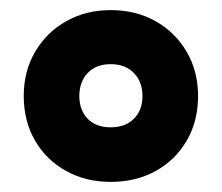

<svg xmlns="http://www.w3.org/2000/svg" viewBox="-20 -795 439 380"><path d="M199 -435Q150 -435 111 -456.5Q72 -478 49.5 -516.5Q27 -555 27 -605Q27 -654 49.5 -692.5Q72 -731 111 -753Q150 -775 199 -775Q249 -775 288 -753Q327 -731 349.5 -692.5Q372 -654 372 -605Q372 -555 349.5 -516.5Q327 -478 288 -456.5Q249 -435 199 -435ZM199 -543Q228 -543 245 -560Q262 -577 262 -605Q262 -633 245 -650.5Q228 -668 199 -668Q170 -668 153.5 -650.5Q137 -633 137 -605Q137 -577 153.5 -560Q170 -543 199 -543Z"/></svg>

Font: Noto Sans Tamil UI SemiCondensed Black
Style: Regular
Weight: 900
Width: 4
Designer: Jelle Bosma - Monotype Design Team
Foundry: Monotype Imaging Inc.
Version: Version 2.004; ttfautohint (v1.8.4.7-5d5b)